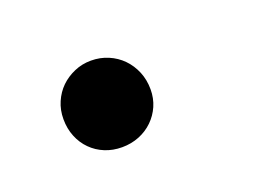

<svg xmlns="http://www.w3.org/2000/svg" viewBox="-40 -250 389 287"><g transform="rotate(-20 154.5 -107.0)"><path d="M186.5 -105.5Q186.5 -91.3 181.2 -79.1Q175.8 -66.9 166.5 -57.9Q157.2 -48.8 144.5 -43.7Q131.8 -38.6 117.2 -38.6Q102.5 -38.6 90.1 -43.7Q77.6 -48.8 68.4 -58.1Q59.1 -67.4 54 -80.1Q48.8 -92.8 48.8 -107.9Q48.8 -122.6 54.2 -135Q59.6 -147.5 68.8 -156.5Q78.1 -165.5 90.6 -170.9Q103 -176.3 117.2 -176.3Q131.8 -176.3 144.5 -170.9Q157.2 -165.5 166.5 -156Q175.8 -146.5 181.2 -133.5Q186.5 -120.6 186.5 -105.5Z"/></g></svg>

Font: XB Niloofar
Style: Bold
Weight: 700
Designer: Behnam
Foundry: Irmug
Version: Version 7.201 2008